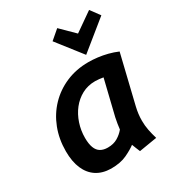

<svg xmlns="http://www.w3.org/2000/svg" viewBox="-186 -889 933 1015"><g transform="rotate(-30 280.0 -381.0)"><path d="M194 12Q142 11 106 -12.5Q70 -36 51 -80Q32 -124 32 -187Q32 -261 56.5 -324.5Q81 -388 126.5 -435.5Q172 -483 234 -509.5Q296 -536 370 -536Q397 -536 426 -532.5Q455 -529 484.5 -521.5Q514 -514 542 -502L471 -208Q466 -187 463.5 -167Q461 -147 461 -126Q461 -96 466.5 -68Q472 -40 481 -10L372 8Q368 -1 361.5 -17.5Q355 -34 352 -42Q330 -25 291 -6.5Q252 12 194 12ZM235 -93Q270 -93 295 -108Q320 -123 337 -144Q339 -161 341.5 -177Q344 -193 348 -212L400 -426Q390 -428 376 -429.5Q362 -431 351 -431Q306 -431 270 -411.5Q234 -392 208.5 -359.5Q183 -327 169 -285Q155 -243 155 -198Q155 -161 164 -137.5Q173 -114 191 -103.5Q209 -93 235 -93ZM380 -575 262 -726 318 -774 399 -694 512 -773 554 -716Z"/></g></svg>

Font: Ubuntu Sans Mono SemiBold
Style: Italic
Weight: 600
Italic angle: -13.5°
Monospace: yes
Designer: Dalton Maag Ltd
Foundry: Dalton Maag Ltd
Version: Version 1.006